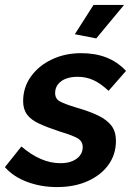

<svg xmlns="http://www.w3.org/2000/svg" viewBox="-45 -750 545 780"><path d="M186 10Q122 10 65.5 -11Q9 -32 -25 -71L42 -155Q80 -122 120 -104.5Q160 -87 201 -87Q229 -87 249 -95.5Q269 -104 280 -118.5Q291 -133 291 -152Q291 -177 269 -189Q247 -201 200 -215Q148 -232 114.5 -247.5Q81 -263 65 -284.5Q49 -306 49 -339Q49 -395 80.5 -439Q112 -483 165.5 -508.5Q219 -534 285 -534Q342 -534 387 -516.5Q432 -499 467 -462L396 -381Q364 -411 334.5 -424.5Q305 -438 270 -438Q244 -438 223.5 -430.5Q203 -423 191 -408Q179 -393 179 -372Q179 -349 197.5 -338.5Q216 -328 262 -314Q318 -298 354 -280.5Q390 -263 408 -239Q426 -215 426 -178Q426 -123 396 -81Q366 -39 312 -14.5Q258 10 186 10ZM346 -594 259 -611 335 -730H459Z"/></svg>

Font: Raleway Thin
Style: Bold Italic
Weight: 700
Italic angle: -12°
Version: Version 4.026